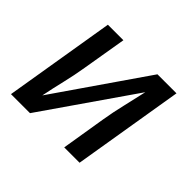

<svg xmlns="http://www.w3.org/2000/svg" viewBox="-124 -684 849 849"><g transform="rotate(45 300.0 -260.0)"><path d="M29 0 115 -520H212L177 -312Q168 -257 155 -203Q142 -149 131 -94L425 -520H544L458 0H362L396 -208Q405 -263 418 -317Q431 -371 443 -426L148 0Z"/></g></svg>

Font: Iosevka SS04 Md Ex Obl
Style: Regular
Weight: 500
Width: 7
Italic angle: -9°
Monospace: yes
Designer: Belleve Invis
Foundry: Belleve Invis
Version: Version 19.0.0; ttfautohint (v1.8.4)